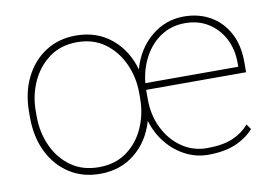

<svg xmlns="http://www.w3.org/2000/svg" viewBox="-64 -639 1066 749"><g transform="rotate(-10 469.5 -264.0)"><path d="M44.9 -253.9V-274.4Q44.9 -352.1 74.2 -411.4Q103.5 -470.7 155.5 -504.4Q207.5 -538.1 275.9 -538.1Q357.9 -538.1 415.8 -491Q473.6 -443.8 495.6 -365.2Q517.6 -443.8 574.2 -491Q630.9 -538.1 703.6 -538.1Q762.2 -538.1 807.9 -512.2Q853.5 -486.3 879.6 -438Q905.8 -389.6 905.8 -322.3V-281.7H509.8Q509.8 -278.8 509.8 -275.4V-244.1Q509.8 -181.2 535.4 -129.4Q561 -77.6 605.5 -47.1Q649.9 -16.6 705.1 -16.6Q766.6 -16.6 805.9 -33.2Q845.2 -49.8 872.1 -80.6L886.2 -60.1Q856.4 -26.9 812 -8.5Q767.6 9.8 705.1 9.8Q658.2 9.8 616 -11.7Q573.7 -33.2 542 -71.8Q510.3 -110.4 495.1 -161.6Q472.7 -83.5 415.3 -36.9Q357.9 9.8 276.9 9.8Q208 9.8 155.8 -23.9Q103.5 -57.6 74.2 -117.2Q44.9 -176.8 44.9 -253.9ZM703.6 -511.7Q650.4 -511.7 609.1 -484.9Q567.9 -458 542.5 -411.9Q517.1 -365.7 511.2 -308.1H879.4V-324.2Q879.4 -377.4 857.4 -419.7Q835.4 -461.9 796.1 -486.8Q756.8 -511.7 703.6 -511.7ZM71.3 -274.4V-253.9Q71.3 -190.9 95.7 -136.7Q120.1 -82.5 166 -49.6Q211.9 -16.6 276.9 -16.6Q341.3 -16.6 387 -49.6Q432.6 -82.5 456.8 -136.7Q481 -190.9 481 -253.9V-274.4Q481 -336.4 456.5 -390.4Q432.1 -444.3 386.5 -478Q340.8 -511.7 275.9 -511.7Q211.4 -511.7 165.8 -478Q120.1 -444.3 95.7 -390.4Q71.3 -336.4 71.3 -274.4Z"/></g></svg>

Font: Vazirmatn FD Thin
Style: Regular
Weight: 100
Designer: Saber Rastikerdar
Foundry: Saber Rastikerdar
Version: Version 33.003